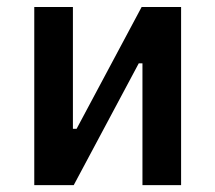

<svg xmlns="http://www.w3.org/2000/svg" viewBox="-20 -538 626 558"><path d="M156.7 0V-163.6H202.6L391.6 -517.6H425.8V-354H383.3L194.3 0ZM79.6 0V-517.6H191.9V0ZM394 0V-517.6H506.3V0Z"/></svg>

Font: Cascadia Mono Medium
Style: Regular
Weight: 500
Monospace: yes
Designer: Aaron Bell
Foundry: Saja Typeworks
Version: Version 2407.024